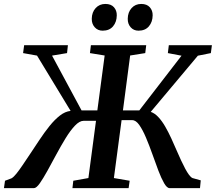

<svg xmlns="http://www.w3.org/2000/svg" viewBox="-48 -978 1121 998"><path d="M-27.5 0 -22 -38.5 11.5 -51Q22.5 -57 37 -75Q51.5 -93 69.2 -119.2Q87 -145.5 107 -175.5Q132 -213 157.5 -251.5Q183 -290 209.5 -323Q236 -356 263.2 -377.2Q290.5 -398.5 319 -401.5L144.5 -689L72 -702L77.5 -743H305L300.5 -702L222.5 -689L376 -404H458L496 -689.5L419.5 -702L424.5 -743H712L707 -702L628.5 -689.5L591 -404H676L895.5 -688.5L824.5 -702L829.5 -743H1053.5L1048 -702L980.5 -688.5L735.5 -396.5Q756.5 -389.5 775.2 -369.2Q794 -349 810.5 -320.5Q827 -292 842.2 -259Q857.5 -226 871.5 -193Q882.5 -167.5 893.5 -143.8Q904.5 -120 914.8 -101Q925 -82 934.5 -69.2Q944 -56.5 952.5 -52.5L995.5 -40.5L991.5 0H834Q820 0 805.2 -25.5Q790.5 -51 775.2 -91.2Q760 -131.5 744 -176.8Q728 -222 711 -262.2Q694 -302.5 676.2 -328Q658.5 -353.5 639 -353.5H584L544 -52.5L626 -38.5L620.5 0H328.5L333 -38.5L411.5 -52.5L451 -350H386.5Q365.5 -350 341.5 -324.8Q317.5 -299.5 293 -259.5Q268.5 -219.5 244.5 -174.8Q220.5 -130 198.5 -90.2Q176.5 -50.5 158.8 -25.2Q141 0 128 0ZM485.5 -818.5Q460.5 -818.5 444.5 -836.2Q428.5 -854 429 -880.5Q429.5 -914.5 449.2 -936Q469 -957.5 499.5 -957.5Q529.5 -957.5 544.5 -940.2Q559.5 -923 559 -898Q558.5 -863.5 539.5 -841Q520.5 -818.5 485.5 -818.5ZM672 -818.5Q647 -818.5 631.2 -836.2Q615.5 -854 616 -880.5Q616.5 -914.5 636 -936Q655.5 -957.5 686 -957.5Q715.5 -957.5 730.8 -940.2Q746 -923 745.5 -898Q745 -863.5 725.8 -841Q706.5 -818.5 672 -818.5Z"/></svg>

Font: Merriweather 48pt SemiBold
Style: Italic
Weight: 600
Italic angle: -7.8°
Designer: Eben Sorkin
Foundry: Eben Sorkin
Version: Version 2.101